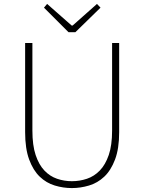

<svg xmlns="http://www.w3.org/2000/svg" viewBox="-20 -945 733 978"><path d="M346 13Q302 13 259 0Q216 -13 182.5 -45Q149 -77 128.5 -132.5Q108 -188 108 -272V-726H145V-280Q145 -205 161.5 -155.5Q178 -106 206 -76.5Q234 -47 270.5 -34.5Q307 -22 346 -22Q386 -22 423 -34.5Q460 -47 488.5 -76.5Q517 -106 534 -155.5Q551 -205 551 -280V-726H587V-272Q587 -188 566 -132.5Q545 -77 511 -45Q477 -13 433.5 0Q390 13 346 13ZM220 -925 345 -815H350L474 -925L492 -906L364 -781H329L204 -906Z"/></svg>

Font: Kinto Sans Thin
Style: Regular
Weight: 100
Designer: Authors: Ryoko NISHIZUKA  (kana & ideographs); Paul D. Hunt (Latin, Greek & Cyrillic); Wenlong ZHANG  (bopomofo); Sandol
Foundry: Adobe Systems Incorporated, ookami Inc.
Version: Version 0.001